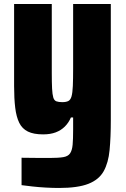

<svg xmlns="http://www.w3.org/2000/svg" viewBox="-20 -653 623 953"><path d="M273 280Q242 280 206.5 278Q171 276 140.5 272.5Q110 269 87 266V130Q110 130 133 130.5Q156 131 180 131Q204 131 228 131Q270 131 294 127Q318 123 328 108Q338 93 340.5 65.5Q343 38 343 -10V-70H332Q321 -44 302 -25Q283 -6 256.5 4Q230 14 194 14Q147 14 118.5 0Q90 -14 75.5 -43.5Q61 -73 55.5 -118.5Q50 -164 50 -226V-633H237V-292Q237 -243 238.5 -213.5Q240 -184 244.5 -169Q249 -154 260 -150Q271 -146 289 -146Q308 -146 319 -151.5Q330 -157 335 -174.5Q340 -192 341.5 -226Q343 -260 343 -314V-633H530V-56Q530 28 524 91.5Q518 155 494.5 197Q471 239 418.5 259.5Q366 280 273 280Z"/></svg>

Font: Farlight84_Sys_V01
Style: Bold
Weight: 700
Designer: Monotype Design Team, Nadine Chahine and Nizar Qandah
Foundry: Monotype Imaging Inc.
Version: Version 2.004;October 31, 2024;FontCreator 14.0.0.2814 64-bi